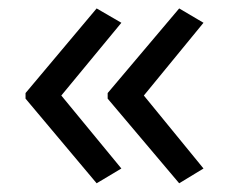

<svg xmlns="http://www.w3.org/2000/svg" viewBox="-20 -429 537 451"><path d="M40 -210.4 207 -409.2 265.1 -375.5 124 -204.6 265.1 -33.2 207 1.5 40 -197.3ZM232.9 -210.4 400.9 -409.2 458 -375.5 317.9 -204.6 458 -33.2 400.9 1.5 232.9 -197.3Z"/></svg>

Font: Noto Sans Syriac Estrangela
Style: Regular
Weight: 400
Designer: Monotype Design team
Foundry: Monotype Imaging Inc.
Version: Version 1.00